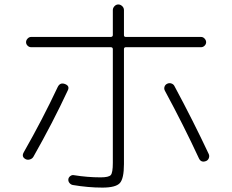

<svg xmlns="http://www.w3.org/2000/svg" viewBox="-20 -813 1040 860"><path d="M430.7 -18.6Q466.8 -18.6 476.1 -28.8Q485.4 -39.1 485.4 -83V-592.8Q485.4 -601.6 475.6 -601.6H119.1Q110.4 -601.6 103.5 -608.4Q96.7 -615.2 96.7 -624Q96.7 -632.8 103.5 -640.1Q110.4 -647.5 119.1 -647.5H475.6Q484.4 -647.5 485.4 -655.3V-767.6Q485.4 -777.3 492.7 -785.2Q500 -793 509.8 -793Q519.5 -793 527.3 -785.6Q535.2 -778.3 535.2 -767.6V-655.3Q535.2 -647.5 543.9 -647.5H880.9Q889.6 -647.5 896.5 -640.1Q903.3 -632.8 903.3 -624Q903.3 -615.2 896.5 -608.4Q889.6 -601.6 880.9 -601.6H543.9Q535.2 -601.6 535.2 -592.8V-78.1Q535.2 -12.7 516.6 7.3Q498 27.3 438.5 27.3Q375 27.3 305.7 15.6Q296.9 13.7 291 6.3Q285.2 -1 286.1 -9.8Q287.1 -18.6 294.9 -24.4Q302.7 -30.3 311.5 -28.3Q372.1 -18.6 430.7 -18.6ZM95.7 -99.6Q74.2 -110.4 86.9 -131.8Q170.9 -279.3 238.3 -422.9Q249 -445.3 271.5 -436.5Q293.9 -427.7 283.2 -407.2Q216.8 -264.6 129.9 -111.3Q125 -102.5 114.7 -99.1Q104.5 -95.7 95.7 -99.6ZM761.7 -426.8Q846.7 -268.6 915 -123Q918.9 -114.3 915.5 -105Q912.1 -95.7 903.3 -91.8Q880.9 -83 871.1 -103.5Q802.7 -251 718.8 -406.2Q713.9 -415 716.8 -424.3Q719.7 -433.6 729 -438Q738.3 -442.4 748 -439Q757.8 -435.5 761.7 -426.8Z"/></svg>

Font: Rounded Mgen+ 1m light
Style: Regular
Weight: 200
Designer: [Source Han Sans]
Ryoko NISHIZUKA  (kana & ideographs); Paul D. Hunt (Latin, Greek & Cyrillic); Wenlong ZHANG  (bopomofo
Version: Version 1.059.20150602